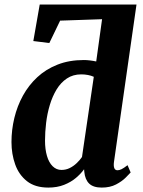

<svg xmlns="http://www.w3.org/2000/svg" viewBox="-20 -840 647 870"><path d="M199 10Q139 10 102.2 -19Q65.5 -48 48.8 -95Q32 -142 32 -196.5Q32 -251.5 45 -305.5Q58 -359.5 84 -406.8Q110 -454 149 -490.2Q188 -526.5 240.8 -547.2Q293.5 -568 360 -568Q373 -568 387.5 -566.2Q402 -564.5 416 -561.5L442.5 -753L252.5 -746.5L203.5 -645L131 -654L160 -819.5H598.5L496.5 -106.5Q494 -88.5 497.8 -78.5Q501.5 -68.5 512.5 -68.5Q520.5 -68.5 530.5 -73.2Q540.5 -78 558 -91.5L572 -58.5Q566 -52 549.5 -35.2Q533 -18.5 505.8 -4.2Q478.5 10 441 10Q403 10 384.2 -8Q365.5 -26 362 -61L361 -73Q347 -53.5 324.5 -34.2Q302 -15 270.5 -2.5Q239 10 199 10ZM258.5 -70Q278.5 -70 295.8 -78.5Q313 -87 327.2 -100.5Q341.5 -114 351.5 -128.5L405 -492Q393 -497.5 378.5 -500.2Q364 -503 348 -503Q311 -503 283.2 -484.5Q255.5 -466 236.5 -434.8Q217.5 -403.5 205.8 -364.5Q194 -325.5 189 -283.5Q184 -241.5 184 -202.5Q184 -163.5 192.8 -133.5Q201.5 -103.5 218.5 -86.8Q235.5 -70 258.5 -70Z"/></svg>

Font: Merriweather ExtraBold
Style: Italic
Weight: 800
Italic angle: -7.8°
Version: Version 2.101